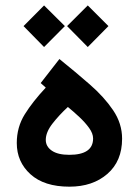

<svg xmlns="http://www.w3.org/2000/svg" viewBox="-20 -703 521 721"><path d="M151.9 -374 132.8 -391.1 203.1 -481.4Q263.7 -432.6 317.4 -385.7Q371.1 -338.9 404.8 -289.1Q438.5 -239.3 438.5 -182.1Q438.5 -98.1 383.3 -50Q328.1 -2 240.7 -2Q146 -2 94.5 -48.6Q43 -95.2 43 -166Q43 -225.6 73 -273.7Q103 -321.8 151.9 -374ZM329.6 -183.1Q329.6 -201.7 314.7 -222.4Q299.8 -243.2 277.8 -263.7Q255.9 -284.2 234.9 -301.3Q202.1 -271 177 -238.8Q151.9 -206.5 151.9 -177.7Q151.9 -152.8 174.6 -137.2Q197.3 -121.6 240.2 -121.6Q329.6 -121.6 329.6 -183.1ZM309.6 -682.6 387.2 -605 309.6 -526.4 231.9 -605ZM145.5 -682.6 223.6 -605 145.5 -526.4 68.4 -605Z"/></svg>

Font: Vazirmatn UI FD SemiBold
Style: Regular
Weight: 600
Designer: Saber Rastikerdar
Foundry: Saber Rastikerdar
Version: Version 33.003